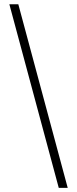

<svg xmlns="http://www.w3.org/2000/svg" viewBox="-20 -782 366 911"><path d="M258.8 109.4 24.4 -761.7H66.9L301.3 109.4Z"/></svg>

Font: Inter 17pt ExtraLight
Style: Regular
Weight: 250
Version: Version 4.001;git-66647c0bb